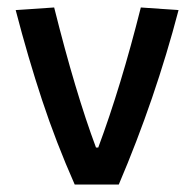

<svg xmlns="http://www.w3.org/2000/svg" viewBox="-20 -494 521 514"><path d="M22 -467 125 -474Q182 -246 237 -99H243Q304 -263 357 -474L458 -467Q396 -230 298 0H180Q130 -113 92.5 -226.5Q55 -340 22 -467Z"/></svg>

Font: Athiti SemiBold
Style: Regular
Weight: 600
Designer: CadsonDemak Team
Foundry: CadsonDemak
Version: Version 1.033